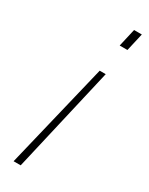

<svg xmlns="http://www.w3.org/2000/svg" viewBox="-187 -536 599 773"><g transform="rotate(30 112.0 -150.0)"><path d="M178 -289 65 200H32L150 -289ZM224 -500 205 -417H169L188 -500Z"/></g></svg>

Font: Titillium Web ExtraLight
Style: Italic
Weight: 275
Italic angle: -13°
Version: Version 1.002;PS 57.000;hotconv 1.0.70;makeotf.lib2.5.55311